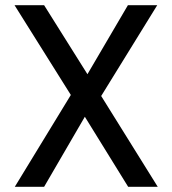

<svg xmlns="http://www.w3.org/2000/svg" viewBox="-20 -720 664 740"><path d="M37 0 253 -354 36 -700H150L317 -434L473 -700H586L370 -350L588 0H474L307 -270L150 0Z"/></svg>

Font: DM Sans 12pt Medium
Style: Regular
Weight: 500
Version: Version 4.004;gftools[0.9.30]